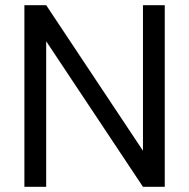

<svg xmlns="http://www.w3.org/2000/svg" viewBox="-20 -720 729 740"><path d="M74 0V-700H158L531 -139V-700H615V0H531L158 -561V0Z"/></svg>

Font: DeepMind Sans
Style: Regular
Weight: 400
Designer: Jonny Pinhorn / Modifications: Colophon Foundry
Foundry: Colophon Foundry
Version: Version 1.002; ttfautohint (v1.8.2)